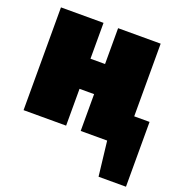

<svg xmlns="http://www.w3.org/2000/svg" viewBox="-129 -648 889 941"><g transform="rotate(20 315.0 -177.5)"><path d="M550 -157V-536H328V-349H252V-536H30V0H252V-192H328V0H466L487 181H630V-157Z"/></g></svg>

Font: Fira Sans Ultra
Style: Regular
Weight: 950
Designer: Carrois Corporate & Edenspiekermann AG
Foundry: Carrois Corporate GbR & Edenspiekermann AG
Version: Version 4.203;PS 004.203;hotconv 1.0.88;makeotf.lib2.5.64775